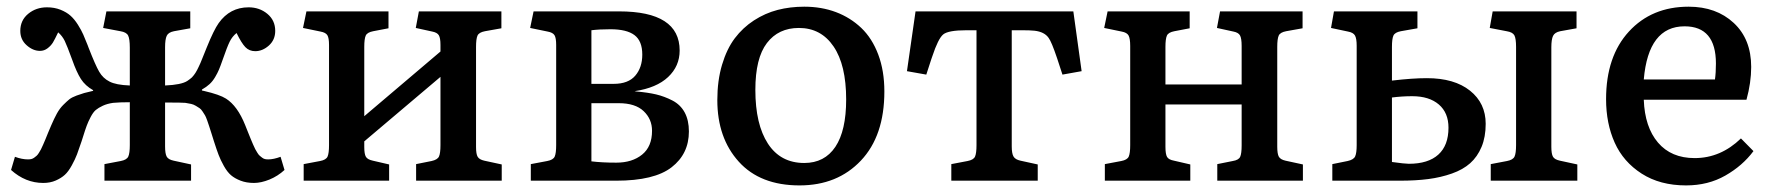

<svg xmlns="http://www.w3.org/2000/svg" viewBox="-20 -543 5325 577"><path d="M109.9 6.8Q56.6 6.8 13.2 -32.2L24.9 -71.8Q45.9 -64 64 -64Q69.3 -64 73.7 -64.9Q78.1 -65.9 82.3 -68.8Q86.4 -71.8 89.6 -74.5Q92.8 -77.1 96.7 -83.3Q100.6 -89.4 103 -94Q105.5 -98.6 109.6 -108.2Q113.8 -117.7 116.5 -124.3Q119.1 -130.9 124.5 -144Q129.9 -157.2 133.8 -166Q142.6 -186.5 150.9 -201.7Q159.2 -216.8 169.9 -227.5Q180.7 -238.3 188.2 -244.4Q195.8 -250.5 210.4 -255.9Q225.1 -261.2 232.9 -263.4Q240.7 -265.6 259.8 -270V-272Q236.3 -285.2 223.1 -305.7Q210 -326.2 196.8 -363.8Q181.6 -405.3 174.6 -419.9Q167.5 -434.6 154.8 -445.8Q145 -425.3 139.2 -415.5Q133.3 -405.8 123 -397.9Q112.8 -390.1 100.1 -390.1Q79.1 -390.1 60.1 -407Q41 -423.8 41 -450.2Q41 -481.9 64.7 -501.5Q88.4 -521 121.1 -521Q143.6 -521 161.9 -513.7Q180.2 -506.3 191.9 -495.8Q203.6 -485.4 214.1 -468.8Q224.6 -452.1 230.2 -439.2Q235.8 -426.3 243.2 -407.7Q245.1 -402.3 246.1 -399.9Q266.6 -347.2 278.1 -327.4Q289.6 -307.6 309.1 -297.9Q328.6 -287.6 370.1 -286.1V-399.9Q370.1 -426.3 365 -436.3Q359.9 -446.3 341.8 -449.2L290 -459L299.8 -508.8H551.8V-458L502.9 -449.2Q485.8 -445.8 481 -435.3Q476.1 -424.8 476.1 -400.9V-286.1Q524.9 -288.1 543 -299.8Q546.9 -302.2 550.5 -305.2Q554.2 -308.1 556.9 -310.5Q559.6 -313 562.5 -317.1Q565.4 -321.3 567.4 -324Q569.3 -326.7 572.3 -332.5Q575.2 -338.4 576.9 -341.8Q578.6 -345.2 582.3 -353.5Q585.9 -361.8 587.6 -366.5Q589.4 -371.1 594 -382.3Q598.6 -393.6 601.1 -399.9Q622.6 -453.1 637.2 -473.6Q670.9 -521 727.1 -521Q759.8 -521 783.4 -501.5Q807.1 -481.9 807.1 -450.2Q807.1 -423.3 788.1 -406.2Q769 -389.2 747.1 -389.2Q729 -389.2 717.3 -401.4Q705.6 -413.6 690.9 -443.8Q677.7 -433.1 670.2 -417.7Q662.6 -402.3 648.9 -362.8Q642.1 -343.3 637.9 -333.5Q633.8 -323.7 626.5 -311.3Q619.1 -298.8 609.9 -290.3Q600.6 -281.7 586.9 -273.9V-271Q589.4 -270.5 593.8 -269.5Q640.1 -258.8 659.2 -246.6Q693.8 -224.6 716.8 -167Q720.2 -158.2 725.6 -145Q731 -131.8 733.6 -125.2Q736.3 -118.7 740.5 -108.9Q744.6 -99.1 747.1 -94.7Q749.5 -90.3 753.4 -84Q757.3 -77.6 760.5 -75Q763.7 -72.3 767.8 -69.1Q772 -65.9 776.4 -64.9Q780.8 -64 786.1 -64Q802.2 -64 823.2 -71.8L835 -32.2Q814.9 -13.7 789.8 -3.4Q764.6 6.8 743.2 6.8Q720.7 6.8 703.1 0Q685.5 -6.8 674.3 -16.4Q663.1 -25.9 652.8 -44.2Q642.6 -62.5 637 -77.4Q631.3 -92.3 623 -118.2Q620.6 -126 615.5 -142.1Q610.4 -158.2 608.6 -163.6Q606.9 -168.9 602.8 -180.7Q598.6 -192.4 596.2 -196.3Q593.8 -200.2 588.9 -207.8Q584 -215.3 579.6 -218Q575.2 -220.7 568.6 -224.9Q562 -229 554.4 -230.7Q546.9 -232.4 537.1 -233.9Q528.3 -234.9 476.1 -234.9V-103Q476.1 -81.1 481 -72.3Q485.8 -63.5 502 -60.1L554.2 -48.8V0H293.9V-49.8L342.8 -59.1Q360.8 -62.5 365.5 -72.5Q370.1 -82.5 370.1 -106.9V-235.8Q339.4 -235.8 319.8 -233.9Q302.2 -231.4 289.1 -225.3Q275.9 -219.2 267.8 -212.4Q259.8 -205.6 252.2 -190.9Q244.6 -176.3 240.5 -165Q236.3 -153.8 229 -130.4Q226.6 -122.1 225.1 -118.2Q216.8 -93.3 211.4 -79.1Q206.1 -64.9 195.8 -46.1Q185.5 -27.3 174.8 -17.6Q164.1 -7.8 147.5 -0.5Q130.9 6.8 109.9 6.8Z M892.6 0V-49.8L941.9 -59.1Q960 -62.5 964.4 -72.5Q968.8 -82.5 968.8 -106.9V-408.2Q968.8 -428.7 963.9 -437Q959 -445.3 942.9 -448.2L890.6 -459L900.9 -508.8H1147.5V-458L1101.6 -449.2Q1083.5 -445.8 1079.1 -436Q1074.7 -426.3 1074.7 -401.9V-193.8L1303.7 -388.2V-408.2Q1303.7 -428.7 1298.8 -437Q1293.9 -445.3 1278.8 -448.2L1229.5 -459L1238.8 -508.8H1486.8V-458L1437.5 -449.2Q1419.4 -445.8 1415 -436Q1410.6 -426.3 1410.6 -401.9V-101.1Q1410.6 -80.1 1415.5 -71.8Q1420.4 -63.5 1435.5 -60.1L1487.8 -48.8V0H1230.5V-49.8L1276.9 -59.1Q1294.9 -63 1299.3 -72.8Q1303.7 -82.5 1303.7 -106.9V-312L1074.7 -118.2V-101.1Q1074.7 -80.1 1079.6 -71.8Q1084.5 -63.5 1100.6 -60.1L1149.4 -48.8V0Z M1575.2 0V-49.8L1624.5 -59.1Q1642.6 -62.5 1647 -72.5Q1651.4 -82.5 1651.4 -106.9V-408.2Q1651.4 -428.7 1646.5 -437Q1641.6 -445.3 1625.5 -448.2L1573.2 -459L1583.5 -508.8H1840.3Q2022.5 -508.8 2022.5 -391.1Q2022.5 -344.2 1987.8 -311.5Q1953.1 -278.8 1887.2 -269L1892.1 -268.1Q1926.8 -265.1 1951.7 -259.3Q1976.6 -253.4 2000.7 -241Q2024.9 -228.5 2037.6 -205.1Q2050.3 -181.6 2050.3 -147.9Q2050.3 -80.6 1998.3 -40.3Q1946.3 0 1832 0ZM1757.3 -291H1824.2Q1868.2 -291 1889.2 -315.7Q1910.2 -340.3 1910.2 -378.9Q1910.2 -419.9 1886.7 -437.5Q1863.3 -455.1 1814.5 -455.1Q1781.2 -455.1 1757.3 -452.1ZM1832 -54.2Q1879.9 -54.2 1909.7 -78.4Q1939.5 -102.5 1939.5 -149.9Q1939.5 -185.1 1914.3 -209Q1889.2 -232.9 1839.4 -232.9H1757.3V-58.1Q1789.1 -54.2 1832 -54.2Z M2382.8 14.2Q2264.6 14.2 2200.2 -57.1Q2135.7 -128.4 2135.7 -242.2Q2135.7 -300.8 2149.9 -348.4Q2164.1 -396 2188.2 -428Q2212.4 -460 2245.8 -481.7Q2279.3 -503.4 2316.9 -513.2Q2354.5 -522.9 2397 -522.9Q2448.7 -522.9 2492.2 -506.6Q2535.6 -490.2 2568.4 -459Q2601.1 -427.7 2619.4 -378.9Q2637.7 -330.1 2637.7 -268.1Q2637.7 -134.8 2567.1 -60.3Q2496.6 14.2 2382.8 14.2ZM2397 -53.2Q2458 -53.2 2490.5 -101.8Q2522.9 -150.4 2522.9 -244.1Q2522.9 -347.7 2485.1 -403.3Q2447.3 -459 2380.9 -459Q2319.3 -459 2284.7 -413.6Q2250 -368.2 2250 -272.9Q2250 -169.4 2287.8 -111.3Q2325.7 -53.2 2397 -53.2Z M2838.9 0V-49.8L2887.7 -59.1Q2905.8 -62.5 2910.2 -72.5Q2914.6 -82.5 2914.6 -106.9V-452.1H2884.8Q2829.6 -452.1 2814.5 -439.5Q2799.3 -426.8 2781.7 -373.5Q2779.8 -368.2 2778.8 -365.2L2763.7 -318.8L2705.6 -329.1L2731.4 -508.8H3205.6L3230.5 -329.1L3172.9 -318.8L3156.7 -368.2Q3140.1 -417.5 3131.3 -429.2Q3118.7 -447.3 3088.9 -450.7Q3075.2 -452.1 3051.8 -452.1H3020.5V-103Q3020.5 -81.5 3025.9 -72.5Q3031.2 -63.5 3046.9 -60.1L3098.6 -48.8V0Z M3300.3 0V-49.8L3349.6 -59.1Q3367.7 -62.5 3372.1 -72.5Q3376.5 -82.5 3376.5 -106.9V-404.8Q3376.5 -427.2 3371.6 -436.3Q3366.7 -445.3 3350.6 -448.2L3298.3 -459L3308.6 -508.8H3555.2V-458L3509.3 -449.2Q3491.2 -445.8 3486.8 -436Q3482.4 -426.3 3482.4 -401.9V-289.1H3711.4V-404.8Q3711.4 -427.7 3706.5 -436.5Q3701.7 -445.3 3686.5 -448.2L3637.2 -459L3646.5 -508.8H3894.5V-458L3845.2 -449.2Q3827.1 -445.8 3822.8 -436Q3818.4 -426.3 3818.4 -401.9V-102.1Q3818.4 -80.6 3823.2 -72Q3828.1 -63.5 3843.3 -60.1L3895.5 -48.8V0H3638.2V-49.8L3684.6 -59.1Q3702.6 -62 3707 -71.8Q3711.4 -81.5 3711.4 -106V-229H3482.4V-102.1Q3482.4 -79.6 3487.3 -71.3Q3492.2 -63 3508.3 -60.1L3557.1 -48.8V0Z M3983.9 0V-49.8L4029.8 -59.1Q4047.9 -63 4052.5 -73Q4057.1 -83 4057.1 -106.9V-405.8Q4057.1 -427.2 4052 -436.3Q4046.9 -445.3 4030.8 -448.2L3980 -459L3988.8 -508.8H4239.7V-458L4189.9 -449.2Q4171.9 -445.8 4167.5 -436Q4163.1 -426.3 4163.1 -401.9V-300.8Q4224.6 -308.1 4268.1 -308.1Q4350.6 -308.1 4397.7 -270.5Q4444.8 -232.9 4444.8 -170.9Q4444.8 -131.3 4432.4 -101.6Q4419.9 -71.8 4398.2 -52.5Q4376.5 -33.2 4343.3 -21.5Q4310.1 -9.8 4272.5 -4.9Q4234.9 0 4187 0ZM4460 0V-49.8L4508.8 -59.1Q4526.9 -62.5 4531.5 -72.5Q4536.1 -82.5 4536.1 -106.9V-401.9Q4536.1 -427.2 4531 -436.8Q4525.9 -446.3 4507.8 -449.2L4457 -459L4465.8 -508.8H4717.8V-458L4668.9 -449.2Q4652.3 -445.8 4647.2 -435.1Q4642.1 -424.3 4642.1 -400.9V-102.1Q4642.1 -80.6 4647 -72Q4651.9 -63.5 4668 -60.1L4720.2 -48.8V0ZM4213.9 -50.8Q4272 -50.8 4302.5 -78.4Q4333 -106 4333 -159.2Q4333 -204.1 4304 -229Q4274.9 -253.9 4224.1 -253.9Q4193.8 -253.9 4163.1 -250V-56.2Q4201.7 -50.8 4213.9 -50.8Z M5046.9 14.2Q4968.8 14.2 4913.6 -21.2Q4858.4 -56.6 4832.5 -114.3Q4806.6 -171.9 4806.6 -245.1Q4806.6 -373.5 4875.2 -448.2Q4943.8 -522.9 5054.7 -522.9Q5137.7 -522.9 5190.2 -474.1Q5242.7 -425.3 5242.7 -341.8Q5242.7 -294.9 5228.5 -243.2H4919.9Q4922.9 -161.1 4962.6 -114.5Q5002.4 -67.9 5072.8 -67.9Q5150.9 -67.9 5211.9 -127L5249.5 -88.9Q5216.8 -44.9 5165 -15.4Q5113.3 14.2 5046.9 14.2ZM4919.9 -304.2H5133.8Q5136.7 -324.2 5136.7 -352.1Q5136.7 -463.9 5042.5 -463.9Q4933.6 -463.9 4919.9 -304.2Z"/></svg>

Font: Literata Book Medium
Style: Regular
Weight: 500
Designer: Latin by Veronika Burian and Jose Scaglione. Greek by Irene Vlachou. Cyrillic by Vera Evstafieva
Foundry: TypeTogether
Version: Version 2.003;PS 002.003;hotconv 1.0.88;makeotf.lib2.5.64775